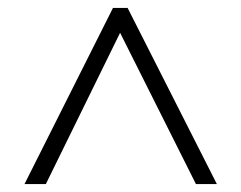

<svg xmlns="http://www.w3.org/2000/svg" viewBox="-20 -739 611 486"><path d="M42 -273 266 -719H303L529 -273H476L284 -656L96 -273Z"/></svg>

Font: Noto Sans Cherokee Light
Style: Regular
Weight: 300
Designer: Monotype Design Team
Foundry: Monotype Imaging Inc.
Version: Version 2.001; ttfautohint (v1.8.4.7-5d5b)